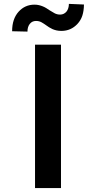

<svg xmlns="http://www.w3.org/2000/svg" viewBox="-20 -954 488 974"><path d="M157.7 0V-727.3H289.4V0ZM41.5 -795.5Q41.5 -827.8 49.9 -852.3Q58.2 -876.8 74.6 -894.9Q106.9 -930.4 154.8 -930.4Q167.3 -930.4 177.7 -927.9Q188.2 -925.4 197.6 -921.5Q207 -917.6 215.2 -912.5Q223.4 -907.3 231.2 -902Q244.3 -893.5 257.1 -886.7Q269.9 -880 285.2 -880Q295.1 -880 303.3 -884.1Q311.4 -888.1 317.3 -895.2Q323.2 -902.3 326.3 -912.5Q329.5 -922.6 329.5 -934.3L405.9 -931.1Q405.5 -898.8 397.7 -874.8Q389.9 -850.9 372.9 -832.7Q340.2 -797.6 292.6 -797.2Q278.4 -797.2 267 -799.7Q255.7 -802.2 246.4 -806.3Q237.2 -810.4 229.2 -815.5Q221.2 -820.7 213.8 -826Q202.1 -834.5 190.2 -841.1Q178.3 -847.7 162.3 -847.7Q143.1 -847.7 131.2 -832.9Q119.3 -818.2 119.3 -793.7Z"/></svg>

Font: Inter P Semi Bold
Style: Regular
Weight: 600
Designer: Rasmus Andersson
Foundry: rsms
Version: Version 3.018;git-588b23468